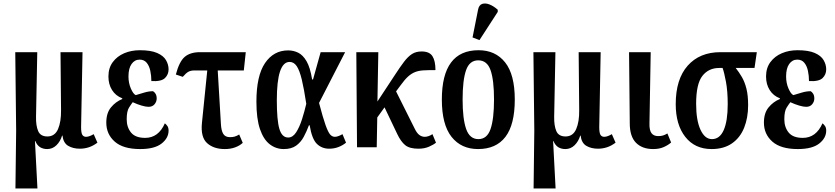

<svg xmlns="http://www.w3.org/2000/svg" viewBox="-20 -830 4706 1082"><path d="M67 232 71 -94 66 -536H190L183 -172Q182 -122 195 -91.5Q208 -61 247 -61Q289 -61 307 -102.5Q325 -144 324 -210L321 -536H445L437 -114Q437 -81 444 -70Q451 -59 465 -59Q475 -59 486.5 -63.5Q498 -68 508 -74L529 -26Q505 -8 480.5 0Q456 8 430 8Q392 8 364.5 -8Q337 -24 332 -66H330Q320 -33 298 -11.5Q276 10 246 10Q223 10 206 -0.5Q189 -11 179 -35H177L191 232Z M770 10Q674 10 626.5 -32Q579 -74 579 -139Q579 -193 605.5 -225Q632 -257 669 -272V-276Q632 -290 611.5 -322.5Q591 -355 591 -399Q591 -447 615.5 -480Q640 -513 680 -530Q720 -547 768 -547Q830 -547 865.5 -531.5Q901 -516 915.5 -491Q930 -466 930 -439Q930 -410 909.5 -390Q889 -370 833 -373Q833 -403 827 -431Q821 -459 806.5 -476.5Q792 -494 767 -494Q739 -494 721.5 -469.5Q704 -445 704 -399Q704 -362 717.5 -331Q731 -300 745 -294Q768 -301 793.5 -308.5Q819 -316 842 -316Q849 -313 856 -302.5Q863 -292 863 -275Q863 -257 851 -242.5Q839 -228 817 -228Q802 -228 778 -235Q754 -242 728 -254Q720 -244 707 -223.5Q694 -203 694 -158Q694 -113 718.5 -83Q743 -53 798 -53Q873 -53 909 -135Q917 -129 923.5 -119.5Q930 -110 930 -94Q930 -52 890.5 -21Q851 10 770 10Z M1247 10Q1184 10 1147 -23.5Q1110 -57 1118 -137L1148 -433H1075Q1055 -433 1041.5 -425.5Q1028 -418 1010 -397L971 -410Q990 -483 1021 -509.5Q1052 -536 1107 -536H1365L1354 -433H1207L1225 -130Q1227 -93 1238.5 -75Q1250 -57 1276 -57Q1290 -57 1301.5 -60Q1313 -63 1328 -72L1348 -25Q1331 -9 1305 0.5Q1279 10 1247 10Z M1579 10Q1535 10 1500 -17Q1465 -44 1445 -102.5Q1425 -161 1425 -257Q1425 -403 1473.5 -474.5Q1522 -546 1604 -546Q1634 -546 1660.5 -533Q1687 -520 1707.5 -485Q1728 -450 1739 -382H1744L1787 -536H1925L1778 -250Q1800 -166 1814.5 -125.5Q1829 -85 1840.5 -72Q1852 -59 1867 -59Q1877 -59 1888.5 -63.5Q1900 -68 1910 -74L1930 -26Q1912 -11 1887.5 -1.5Q1863 8 1835 8Q1794 8 1766 -19Q1738 -46 1725 -124H1721Q1708 -89 1691.5 -58.5Q1675 -28 1648.5 -9Q1622 10 1579 10ZM1604 -55Q1630 -55 1649 -84.5Q1668 -114 1682 -158Q1696 -202 1706 -245Q1693 -331 1680.5 -382.5Q1668 -434 1652 -457.5Q1636 -481 1612 -481Q1540 -481 1540 -265Q1540 -152 1554.5 -103.5Q1569 -55 1604 -55Z M1992 0 1988 -536H2112L2107 -258L2207 -410Q2235 -453 2257 -482Q2279 -511 2301.5 -525.5Q2324 -540 2356 -540Q2400 -540 2417 -513.5Q2434 -487 2434 -435Q2394 -435 2367 -433.5Q2340 -432 2319.5 -424Q2299 -416 2280 -399Q2261 -382 2238 -350L2212 -315L2317 -105Q2329 -80 2343 -69.5Q2357 -59 2374 -59Q2384 -59 2395.5 -63Q2407 -67 2417 -74L2437 -26Q2424 -15 2398 -3.5Q2372 8 2338 8Q2288 8 2263.5 -12Q2239 -32 2219 -74L2147 -225L2106 -168L2103 0Z M2674 10Q2579 10 2524.5 -59Q2470 -128 2470 -269Q2470 -547 2677 -547Q2772 -547 2826.5 -478.5Q2881 -410 2881 -269Q2881 -128 2828.5 -59Q2776 10 2674 10ZM2676 -46Q2725 -46 2744.5 -103Q2764 -160 2764 -269Q2764 -379 2744.5 -434.5Q2725 -490 2675 -490Q2626 -490 2606.5 -434.5Q2587 -379 2587 -269Q2587 -160 2607 -103Q2627 -46 2676 -46ZM2682 -604 2643 -619 2674 -775Q2679 -802 2697.5 -808Q2716 -814 2739.5 -804.5Q2763 -795 2785 -775V-763Z M2987 232 2991 -94 2986 -536H3110L3103 -172Q3102 -122 3115 -91.5Q3128 -61 3167 -61Q3209 -61 3227 -102.5Q3245 -144 3244 -210L3241 -536H3365L3357 -114Q3357 -81 3364 -70Q3371 -59 3385 -59Q3395 -59 3406.5 -63.5Q3418 -68 3428 -74L3449 -26Q3425 -8 3400.5 0Q3376 8 3350 8Q3312 8 3284.5 -8Q3257 -24 3252 -66H3250Q3240 -33 3218 -11.5Q3196 10 3166 10Q3143 10 3126 -0.5Q3109 -11 3099 -35H3097L3111 232Z M3661 10Q3599 10 3564 -25.5Q3529 -61 3529 -135L3525 -536H3647L3640 -134Q3639 -96 3651.5 -79.5Q3664 -63 3689 -63Q3705 -63 3716.5 -66.5Q3728 -70 3741 -78L3762 -27Q3745 -12 3720 -1Q3695 10 3661 10Z M3990 10Q3896 10 3842 -58.5Q3788 -127 3788 -243Q3788 -384 3855.5 -460Q3923 -536 4040 -536H4245L4232 -447H4126Q4145 -423 4161 -395.5Q4177 -368 4186.5 -330Q4196 -292 4196 -237Q4196 -166 4173.5 -110Q4151 -54 4105 -22Q4059 10 3990 10ZM3992 -46Q4036 -46 4058.5 -97Q4081 -148 4081 -243Q4081 -316 4071 -369.5Q4061 -423 4052 -447H4033Q3973 -447 3938 -402Q3903 -357 3903 -245Q3903 -152 3927.5 -99Q3952 -46 3992 -46Z M4476 10Q4380 10 4332.5 -32Q4285 -74 4285 -139Q4285 -193 4311.5 -225Q4338 -257 4375 -272V-276Q4338 -290 4317.5 -322.5Q4297 -355 4297 -399Q4297 -447 4321.5 -480Q4346 -513 4386 -530Q4426 -547 4474 -547Q4536 -547 4571.5 -531.5Q4607 -516 4621.5 -491Q4636 -466 4636 -439Q4636 -410 4615.5 -390Q4595 -370 4539 -373Q4539 -403 4533 -431Q4527 -459 4512.5 -476.5Q4498 -494 4473 -494Q4445 -494 4427.5 -469.5Q4410 -445 4410 -399Q4410 -362 4423.5 -331Q4437 -300 4451 -294Q4474 -301 4499.5 -308.5Q4525 -316 4548 -316Q4555 -313 4562 -302.5Q4569 -292 4569 -275Q4569 -257 4557 -242.5Q4545 -228 4523 -228Q4508 -228 4484 -235Q4460 -242 4434 -254Q4426 -244 4413 -223.5Q4400 -203 4400 -158Q4400 -113 4424.5 -83Q4449 -53 4504 -53Q4579 -53 4615 -135Q4623 -129 4629.5 -119.5Q4636 -110 4636 -94Q4636 -52 4596.5 -21Q4557 10 4476 10Z"/></svg>

Font: Noto Serif ExtraCondensed SemiBold
Style: Regular
Weight: 600
Width: 2
Designer: Monotype Design Team
Foundry: Monotype Imaging Inc.
Version: Version 2.015; ttfautohint (v1.8.4.7-5d5b)